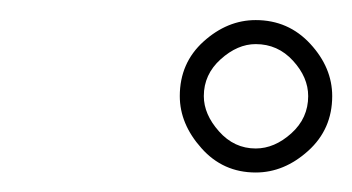

<svg xmlns="http://www.w3.org/2000/svg" viewBox="-20 -808 357 195"><path d="M239.7 -763.2Q221.2 -763.2 204.1 -747.8Q187 -732.4 187 -710.4Q187 -691.9 202.4 -674.6Q217.8 -657.2 239.7 -657.2Q258.8 -657.2 275.9 -672.6Q293 -688 293 -710.4Q293 -729.5 277.6 -746.3Q262.2 -763.2 239.7 -763.2ZM239.7 -787.6Q272.9 -787.6 295.2 -763.4Q317.4 -739.3 317.4 -710.4Q317.4 -676.8 293 -654.8Q268.6 -632.8 239.7 -632.8Q206.5 -632.8 184.6 -657.5Q162.6 -682.1 162.6 -710.4Q162.6 -744.1 186.8 -765.9Q210.9 -787.6 239.7 -787.6Z"/></svg>

Font: QumpellkaNo12
Style: Regular
Weight: 500
Designer: gluk (gluksza@wp.pl)
Foundry: gluk (gluksza@wp.pl)
Version: Version 00.480